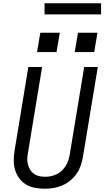

<svg xmlns="http://www.w3.org/2000/svg" viewBox="-20 -1144 640 1172"><path d="M254 8Q254 8 254 8Q254 8 254 8Q223 8 193.5 2.5Q164 -3 139.5 -17.5Q115 -32 98 -55Q81 -78 72.5 -105.5Q64 -133 64 -163.5Q64 -194 69 -225L153 -735H237L151 -213Q147 -194 146.5 -175.5Q146 -157 150.5 -140Q155 -123 164 -108Q173 -93 187 -83Q201 -73 219 -69Q237 -65 255 -65Q273 -65 290.5 -68.5Q308 -72 325 -80Q342 -88 356 -101Q370 -114 380 -129.5Q390 -145 396 -162.5Q402 -180 405 -197L494 -735H577L486 -185Q482 -159 472.5 -132.5Q463 -106 447 -83Q431 -60 408.5 -41.5Q386 -23 360 -12Q334 -1 307.5 3.5Q281 8 254 8ZM436 -826 456 -944H575L555 -826ZM206 -826 226 -944H345L325 -826ZM252 -1056V-1124H597V-1056Z"/></svg>

Font: Iosevka SS04 Extended Oblique
Style: Regular
Weight: 400
Width: 7
Italic angle: -9°
Monospace: yes
Designer: Belleve Invis
Foundry: Belleve Invis
Version: Version 19.0.0; ttfautohint (v1.8.4)